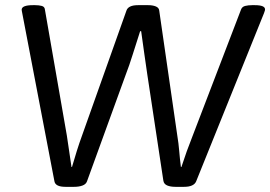

<svg xmlns="http://www.w3.org/2000/svg" viewBox="-20 -722 1047 744"><path d="M234 2Q195 2 191 -19L66 -672Q64 -681 64 -685Q65 -702 108 -702H116Q131 -702 142 -699Q153 -696 154 -685L239 -197Q244 -167 248 -136.5Q252 -106 257 -75H259Q268 -106 277.5 -136.5Q287 -167 298 -197L470 -681Q477 -702 515 -702H554Q572 -702 584 -697Q596 -692 597 -681L667 -197Q672 -167 674.5 -136.5Q677 -106 681 -75H683Q693 -106 704 -136.5Q715 -167 727 -197L914 -685Q918 -696 930 -699Q942 -702 957 -702H967Q1008 -702 1007 -685Q1007 -682 1005.5 -678.5Q1004 -675 1003 -671L740 -19Q731 2 693 2H660Q640 2 627.5 -3.5Q615 -9 613 -22L551 -432Q546 -468 539.5 -511.5Q533 -555 527 -601H523Q508 -555 494.5 -511.5Q481 -468 467 -432L317 -19Q313 -8 299.5 -3Q286 2 267 2Z"/></svg>

Font: Asap Semi Expanded Semi Expanded Regular
Style: Italic
Weight: 400
Width: 6
Italic angle: -6°
Designer: Pablo Cosgaya
Foundry: Omnibus-Type
Version: Version 3.001; ttfautohint (v1.8.4.7-5d5b)